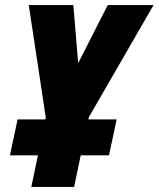

<svg xmlns="http://www.w3.org/2000/svg" viewBox="-20 -734 623 754"><path d="M129 -124H19L49 -265H158L160 -271L93 -714H268L287 -486L403 -714H583L329 -274L327 -265H438L408 -124H297L271 0H103Z"/></svg>

Font: Noto Sans UI CondBlack
Style: Italic
Weight: 900
Width: 3
Italic angle: -12°
Designer: Monotype Design Team
Foundry: Monotype Imaging Inc.
Version: Version 1.001